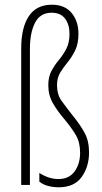

<svg xmlns="http://www.w3.org/2000/svg" viewBox="-20 -785 432 815"><path d="M313 -642Q313 -600 299.5 -572Q286 -544 268 -522Q250 -500 236 -477.5Q222 -455 222 -424Q222 -384 241 -357.5Q260 -331 286 -298Q321 -255 339.5 -220.5Q358 -186 358 -138Q358 -77 326.5 -33.5Q295 10 229 10Q207 10 185 4.5Q163 -1 147 -14V-51Q187 -25 228 -25Q273 -25 296.5 -57Q320 -89 320 -137Q320 -181 302 -211.5Q284 -242 255 -277Q224 -313 204.5 -347Q185 -381 185 -423Q185 -459 198.5 -484Q212 -509 230 -530.5Q248 -552 261.5 -578Q275 -604 275 -642Q275 -680 256.5 -705.5Q238 -731 199 -731Q151 -731 129 -689Q107 -647 107 -577V0H70V-579Q70 -668 102.5 -716.5Q135 -765 200 -765Q255 -765 284 -730Q313 -695 313 -642Z"/></svg>

Font: Noto Sans Devanagari ExtraCondensed ExtraLight
Style: Regular
Weight: 200
Width: 2
Designer: Jelle Bosma - Monotype Design Team
Foundry: Monotype Imaging Inc.
Version: Version 2.004; ttfautohint (v1.8.4.7-5d5b)